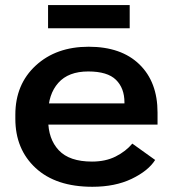

<svg xmlns="http://www.w3.org/2000/svg" viewBox="-20 -716 674 751"><path d="M40 -251.5Q40 -132.3 119.4 -58.8Q198.7 14.6 341.3 14.6Q430.2 14.6 494.9 -16.4Q559.6 -47.4 586.9 -90.3L497.6 -154.3Q472.2 -124 432.6 -104Q393.1 -84 339.8 -84Q251.5 -84 210 -128.2Q168.5 -172.4 168.5 -246.6V-272.5Q168.5 -347.2 208 -391.8Q247.6 -436.5 325.2 -436.5Q400.4 -436.5 433.6 -403.8Q466.8 -371.1 466.8 -315.4V-311.5H124.5V-228.5H596.2V-275.9Q596.2 -395.5 525.1 -464.4Q454.1 -533.2 326.7 -533.2Q199.7 -533.2 119.9 -459.7Q40 -386.2 40 -267.1ZM487.3 -696.3H168V-605.5H487.3Z"/></svg>

Font: Roboto Flex
Style: wght 600 wdth 140 opsz 13.0 GRAD 0.00 slnt 0.00 XTRA 468 XOPQ 96 YOPQ 79 YTLC 514 YTUC 712 YTAS 750 YTDE -203.00 YTFI 738
Weight: 600
Width: 8
Designer: Berlow after Robertson
Foundry: Google
Version: Version 3.100